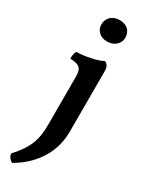

<svg xmlns="http://www.w3.org/2000/svg" viewBox="-243 -733 784 1021"><g transform="rotate(30 148.5 -223.0)"><path d="M157 -562C201 -562 232 -591 232 -627C232 -669 205 -695 159 -695C119 -695 86 -669 86 -626C86 -590 115 -562 157 -562ZM43 249C126 203 226 106 226 -47V-420C226 -448 215 -461 200 -467C174 -450 93 -433 44 -433C36 -420 34 -404 34 -386C99 -384 108 -362 108 -315V-24C108 73 87 127 14 208C16 227 28 242 43 249Z"/></g></svg>

Font: Vollkorn Semibold
Style: Regular
Weight: 600
Designer: Friedrich Althausen
Foundry: Friedrich Althausen
Version: Version 4.015;PS 004.015;hotconv 1.0.88;makeotf.lib2.5.64775